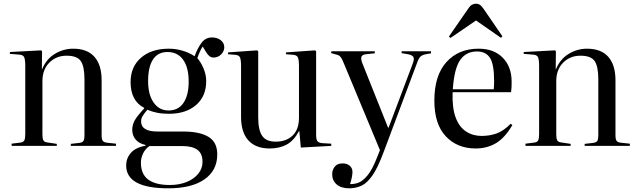

<svg xmlns="http://www.w3.org/2000/svg" viewBox="-20 -791 3460 1041"><path d="M43 0V-12L91 -18Q107 -20 112 -30Q117 -40 117 -66V-433Q117 -468 111 -481Q105 -494 83 -495L33 -499L34 -509L203 -518L208 -513L207 -415H208Q231 -471 277.5 -499Q324 -527 377 -527Q453 -527 492 -483Q531 -439 531 -356V-58Q531 -36 537 -27.5Q543 -19 562 -17L609 -12V0H364V-11L408 -16Q427 -18 432.5 -27Q438 -36 438 -58V-360Q438 -431 418 -460Q398 -489 341 -489Q285 -489 247.5 -451.5Q210 -414 210 -351V-62Q210 -40 215 -30.5Q220 -21 235 -19L288 -11V0Z M893 230Q664 230 664 106Q664 68 689 38.5Q714 9 769 -1V-5Q733 -13 715 -35Q697 -57 697 -87Q697 -114 710.5 -138.5Q724 -163 762 -203V-206Q688 -244 688 -346Q688 -429 744.5 -478Q801 -527 895 -527Q934 -527 970.5 -516Q1007 -505 1035 -486Q1052 -532 1073.5 -560Q1095 -588 1129 -588Q1158 -588 1177 -573Q1196 -558 1196 -535Q1196 -513 1179 -496Q1162 -479 1139 -479Q1126 -479 1116.5 -486Q1107 -493 1099 -506L1079 -539Q1063 -514 1050 -476Q1069 -454 1083.5 -420Q1098 -386 1098 -351Q1098 -269 1043 -221.5Q988 -174 896 -174Q859 -174 830.5 -180Q802 -186 779 -196Q760 -174 752.5 -160.5Q745 -147 745 -133Q745 -78 833 -78H971Q1063 -78 1110.5 -49Q1158 -20 1158 46Q1158 133 1088.5 181.5Q1019 230 893 230ZM894 -192Q947 -192 975 -233.5Q1003 -275 1003 -348Q1003 -425 973 -467Q943 -509 888 -509Q836 -509 809.5 -468.5Q783 -428 783 -351Q783 -278 813 -235Q843 -192 894 -192ZM901 212Q951 212 991 196Q1031 180 1054.5 151.5Q1078 123 1078 87Q1078 41 1050 21Q1022 1 970 1H790Q768 16 756 40.5Q744 65 744 91Q744 153 783.5 182.5Q823 212 901 212Z M1442 14Q1367 14 1327 -29.5Q1287 -73 1287 -157V-432Q1287 -467 1281 -480Q1275 -493 1253 -494L1216 -497L1217 -507L1374 -518L1380 -513V-154Q1380 -86 1401.5 -54.5Q1423 -23 1475 -23Q1532 -23 1566.5 -56Q1601 -89 1601 -153V-432Q1601 -467 1595 -480Q1589 -493 1567 -494L1530 -497L1531 -507L1688 -518L1694 -513V-60Q1694 -36 1700.5 -26.5Q1707 -17 1726 -15L1776 -12V0L1611 9L1603 -80H1601Q1573 -28 1534 -7Q1495 14 1442 14Z M1873 230Q1830 230 1805.5 209Q1781 188 1781 154Q1781 130 1795 112.5Q1809 95 1837 95Q1862 95 1876.5 108Q1891 121 1891 141Q1891 151 1888.5 166Q1886 181 1878 207Q1900 208 1923.5 199.5Q1947 191 1973 159.5Q1999 128 2025 61L2040 23L1847 -441Q1835 -472 1827 -481.5Q1819 -491 1808 -494L1775 -503L1777 -513H2012V-502L1964 -497Q1945 -495 1940 -484Q1935 -473 1945 -447L2084 -99H2087L2217 -444Q2228 -472 2221 -482.5Q2214 -493 2192 -497L2157 -503L2158 -513H2317V-502L2284 -496Q2268 -492 2259 -483.5Q2250 -475 2239 -444L2058 39Q2028 119 1999.5 160Q1971 201 1940.5 215.5Q1910 230 1873 230Z M2559 14Q2459 14 2397 -52Q2335 -118 2335 -245Q2335 -382 2400.5 -454.5Q2466 -527 2575 -527Q2658 -527 2706 -478Q2754 -429 2754 -348Q2754 -332 2753.5 -318.5Q2753 -305 2751 -291H2434Q2431 -206 2450.5 -154Q2470 -102 2507 -78Q2544 -54 2591 -54Q2634 -54 2671.5 -67Q2709 -80 2749 -120L2758 -113Q2718 -44 2669.5 -15Q2621 14 2559 14ZM2435 -307H2657Q2658 -316 2658.5 -327.5Q2659 -339 2659 -352Q2659 -443 2636.5 -477.5Q2614 -512 2566 -512Q2508 -512 2475.5 -466.5Q2443 -421 2435 -307ZM2422 -585 2414 -593 2522 -749Q2530 -761 2540.5 -766Q2551 -771 2561 -771Q2572 -771 2581 -765.5Q2590 -760 2602 -743L2704 -594L2696 -586L2561 -680Z M2829 0V-12L2877 -18Q2893 -20 2898 -30Q2903 -40 2903 -66V-433Q2903 -468 2897 -481Q2891 -494 2869 -495L2819 -499L2820 -509L2989 -518L2994 -513L2993 -415H2994Q3017 -471 3063.5 -499Q3110 -527 3163 -527Q3239 -527 3278 -483Q3317 -439 3317 -356V-58Q3317 -36 3323 -27.5Q3329 -19 3348 -17L3395 -12V0H3150V-11L3194 -16Q3213 -18 3218.5 -27Q3224 -36 3224 -58V-360Q3224 -431 3204 -460Q3184 -489 3127 -489Q3071 -489 3033.5 -451.5Q2996 -414 2996 -351V-62Q2996 -40 3001 -30.5Q3006 -21 3021 -19L3074 -11V0Z"/></svg>

Font: Literata 72pt
Style: Regular
Weight: 400
Designer: Latin by Veronika Burian and Jose Scaglione. Greek by Irene Vlachou. Cyrillic by Vera Evstafieva.
Foundry: TypeTogether
Version: Version 3.002